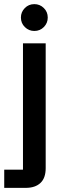

<svg xmlns="http://www.w3.org/2000/svg" viewBox="-38 -710 308 930"><path d="M-17.5 200V111.7H73.3V-500H183.3V104.2Q183.3 152.5 157.9 176.2Q132.5 200 86.7 200ZM128.3 -560Q101.7 -560 82.5 -578.8Q63.3 -597.5 63.3 -625Q63.3 -651.7 82.1 -670.8Q100.8 -690 128.3 -690Q155 -690 174.2 -671.2Q193.3 -652.5 193.3 -625Q193.3 -598.3 174.6 -579.2Q155.8 -560 128.3 -560Z"/></svg>

Font: Funnel Sans Light Medium
Style: Regular
Weight: 500
Version: Version 1.000